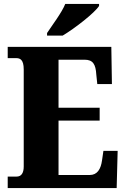

<svg xmlns="http://www.w3.org/2000/svg" viewBox="-20 -951 637 971"><path d="M218 -784V-771H297C359 -808 459 -886 481 -921V-931H310C292 -886 244 -824 218 -784ZM19 0H570L575 -188H503L496 -140C490 -96 472 -66 434 -66H276V-341H484V-406H276V-649H408C450 -649 464 -626 467 -574L472 -526H546L543 -714H19V-657H62C81 -657 100 -650 100 -600V-109C100 -76 88 -58 64 -58H19Z"/></svg>

Font: Noto Serif Khmer Condensed Black
Style: Regular
Weight: 900
Width: 3
Designer: Danh Hong and the Monotype Design Team
Foundry: Monotype Imaging Inc.
Version: Version 2.004